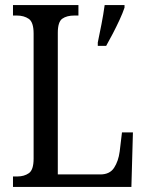

<svg xmlns="http://www.w3.org/2000/svg" viewBox="-20 -734 576 754"><path d="M31 0V-41H48Q75 -41 93.5 -54Q112 -67 112 -111V-602Q112 -647 93 -660Q74 -673 46 -673H31V-714H288V-673H272Q242 -673 224.5 -660.5Q207 -648 207 -605V-49H374Q411 -49 428 -75Q445 -101 450 -139L459 -214H502L496 0ZM364 -567Q371 -601 378.5 -639Q386 -677 391 -714H469V-704Q462 -683 449.5 -656Q437 -629 423 -602Q409 -575 397 -554H364Z"/></svg>

Font: Noto Serif Armenian Condensed
Style: Regular
Weight: 400
Width: 3
Designer: Monotype Design Team
Foundry: Monotype Imaging Inc.
Version: Version 2.008; ttfautohint (v1.8.4.7-5d5b)